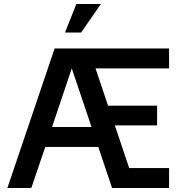

<svg xmlns="http://www.w3.org/2000/svg" viewBox="-20 -943 916 963"><path d="M828 -700V-600H459L522 -413H768V-314H556L628 -100H828V0H542L473 -206H207L137 0H17L254 -700ZM340 -600 241 -306H439ZM486 -923 387 -780H306L363 -923Z"/></svg>

Font: MedMera Sans Semibold
Style: Regular
Weight: 600
Designer: Kasper Nordkvist
Foundry: UNCUT.wtf
Version: Version 1.300